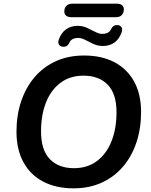

<svg xmlns="http://www.w3.org/2000/svg" viewBox="-20 -1018 825 1048"><path d="M381 10Q287 10 217 -26Q147 -62 108.5 -131.5Q70 -201 70 -299Q70 -389 95.5 -465Q121 -541 169 -597Q217 -653 285 -684Q353 -715 439 -715Q534 -715 603.5 -679Q673 -643 711.5 -574Q750 -505 750 -407Q750 -316 724.5 -240Q699 -164 651 -108Q603 -52 535 -21Q467 10 381 10ZM383 -100Q458 -100 510 -139.5Q562 -179 589 -248Q616 -317 616 -405Q616 -506 568 -555.5Q520 -605 436 -605Q362 -605 310 -566Q258 -527 231 -458.5Q204 -390 204 -301Q204 -199 252 -149.5Q300 -100 383 -100ZM372 -924Q351 -924 341 -932.5Q331 -941 331 -955Q331 -975 342.5 -986.5Q354 -998 376 -998H616Q637 -998 646.5 -989.5Q656 -981 656 -967Q656 -948 645 -936Q634 -924 611 -924ZM323 -763Q309 -764 302 -774.5Q295 -785 301 -802Q314 -839 340.5 -858Q367 -877 404 -877Q431 -877 455 -866Q479 -855 500 -844Q521 -833 539 -833Q555 -833 567.5 -839Q580 -845 587 -860Q592 -871 600.5 -876.5Q609 -882 622 -881Q636 -880 643 -869.5Q650 -859 644 -842Q631 -805 605 -786Q579 -767 541 -767Q514 -767 490 -778Q466 -789 445.5 -800Q425 -811 406 -811Q390 -811 377.5 -805Q365 -799 358 -784Q353 -773 345 -767.5Q337 -762 323 -763Z"/></svg>

Font: Nunito ExtraLight
Style: Italic
Weight: 200
Italic angle: -9°
Designer: Vernon Adams
Foundry: Vernon Adams
Version: Version 3.602